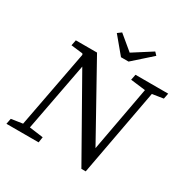

<svg xmlns="http://www.w3.org/2000/svg" viewBox="-191 -1025 1175 1202"><g transform="rotate(30 396.0 -424.0)"><path d="M9.5 0H242.1L248.2 -40.4L135.9 -55.4H116.7L17.5 -40.4L9.5 0ZM89.5 0H137.9L264.6 -668.5L216.4 -669.7L89.5 0ZM557 9.8H588.3L603.4 -84.2L277.8 -669.7H124.5L116.5 -629.3L243 -614.4L190.1 -638.5L557 9.8ZM547.7 -629.3 669.9 -614.3H689.1L784.2 -629.3L792.3 -669.7H555.8L547.7 -629.3ZM588.3 9.8 714.2 -669.7H664.9L553.9 -66.6L588.3 9.8ZM351.1 -857.7 323.9 -837.6 422.2 -719.5H476.9L609.4 -837.5L590.2 -857.8L418.6 -748.2H483L351.1 -857.7Z"/></g></svg>

Font: Source Serif Variable
Style: Italic
Weight: 389
Italic angle: -12°
Designer: Frank Grießhammer
Foundry: Adobe Systems Incorporated
Version: Version 3.001;hotconv 1.0.111;makeotfexe 2.5.65597